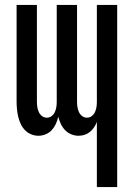

<svg xmlns="http://www.w3.org/2000/svg" viewBox="-20 -540 540 775"><path d="M371 215V-48Q367 -37 360 -26.5Q353 -16 343.5 -8Q334 0 322 4Q310 8 297 8Q282 8 267.5 2Q253 -4 242.5 -15Q232 -26 225.5 -40Q219 -54 215 -69Q212 -54 205.5 -40Q199 -26 189 -15Q179 -4 164.5 2Q150 8 135 8Q120 8 105.5 2Q91 -4 80.5 -15Q70 -26 63.5 -40Q57 -54 53.5 -69Q50 -84 48.5 -99.5Q47 -115 47 -130V-520H129V-130Q129 -119 130.5 -108.5Q132 -98 136.5 -88Q141 -78 149.5 -71.5Q158 -65 169 -65Q180 -65 188.5 -71.5Q197 -78 201.5 -88Q206 -98 207.5 -108.5Q209 -119 209 -130V-520H291V-130Q291 -119 292.5 -108.5Q294 -98 298.5 -88Q303 -78 311.5 -71.5Q320 -65 331 -65Q342 -65 350.5 -71.5Q359 -78 363.5 -88Q368 -98 369.5 -108.5Q371 -119 371 -130V-520H453V215Z"/></svg>

Font: Iosevka Custom Medium
Style: Regular
Weight: 500
Monospace: yes
Designer: Belleve Invis
Foundry: Belleve Invis
Version: Version 32.5.0; ttfautohint (v1.8.4)